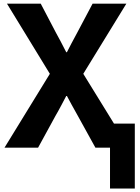

<svg xmlns="http://www.w3.org/2000/svg" viewBox="-20 -820 777 1066"><path d="M4.9 0 256.8 -410.2 18.6 -799.8H206.1L291 -637.7Q294.9 -630.9 316.4 -590.8Q337.9 -550.8 347.7 -530.3H351.6Q372.1 -571.3 408.2 -637.7L494.1 -799.8H681.6L442.4 -410.2L695.3 0H509.8L411.1 -178.7Q398.4 -200.2 377.9 -238.3Q357.4 -276.4 351.6 -287.1H347.7Q345.7 -283.2 322.8 -239.7Q299.8 -196.3 289.1 -178.7L191.4 0ZM590.8 -133.8H728.5V226.6H590.8Z"/></svg>

Font: Gothic A1 Black
Style: Regular
Weight: 900
Version: Version 2.50